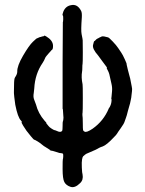

<svg xmlns="http://www.w3.org/2000/svg" viewBox="-20 -589 587 779"><path d="M234 -145Q234 -145 234 -336L235 -500V-499Q236 -499 236.5 -511.5Q237 -524 234.5 -526.5Q232 -529 237 -542Q246 -564 268 -568Q294 -574 309 -545Q313 -538 312 -519Q308 -465 311 -451Q314 -437 314.5 -433Q315 -429 315.5 -425.5Q316 -422 316 -377.5Q316 -333 315 -329.5Q314 -326 314 -314.5Q314 -303 313 -299Q309 -275 315 -247Q316 -244 316 -190Q316 -136 315 -132Q314 -128 314.5 -120.5Q315 -113 315.5 -110.5Q316 -108 316 -87Q316 -66 317 -61.5Q318 -57 323 -55Q331 -50 356 -67Q400 -98 421 -148L423 -153Q423 -152 424 -152L429 -163Q432 -171 432.5 -179.5Q433 -188 432 -188Q431 -188 431.5 -189Q432 -190 432.5 -196.5Q433 -203 434.5 -218Q436 -233 432.5 -248Q429 -263 428 -268Q424 -291 418 -302Q412 -313 413 -313Q416 -314 409 -322Q402 -331 394.5 -341.5Q387 -352 378 -364Q354 -391 357.5 -406.5Q361 -422 362.5 -422Q364 -422 367 -425.5Q370 -429 371.5 -430Q373 -431 375.5 -432.5Q378 -434 379 -434Q380 -434 382 -436L391 -440Q391 -441 396 -441.5Q401 -442 407.5 -440Q414 -438 418 -437.5Q422 -437 437.5 -420.5Q453 -404 459.5 -394Q466 -384 472 -375.5Q478 -367 486.5 -348Q495 -329 494 -329Q493 -329 495 -322Q497 -315 498.5 -307Q500 -299 504.5 -284Q509 -269 510.5 -258.5Q512 -248 514.5 -238Q517 -228 515.5 -219Q514 -210 513.5 -202Q513 -194 512.5 -193Q512 -192 510 -180.5Q508 -169 504.5 -158.5Q501 -148 499 -139Q494 -118 491 -111Q488 -104 485.5 -95.5Q483 -87 470 -69Q457 -51 455 -47Q453 -43 442 -32Q413 -1 397 5Q393 6 388.5 8Q384 10 381 11.5Q378 13 373 16Q368 19 359 22.5Q350 26 346.5 28Q343 30 336 32.5Q329 35 324.5 39Q320 43 317.5 45Q315 47 313 57.5Q311 68 312 91Q313 114 315 119Q319 141 305 154Q284 175 266 169Q248 163 241 149.5Q234 136 234 97Q234 58 235 57Q236 56 236.5 46.5Q237 37 235.5 35Q234 33 228.5 32.5Q223 32 220.5 31.5Q218 31 213 29L189 22V23Q184 21 182 20Q182 19 184 20L162 6Q162 6 158.5 4Q155 2 149.5 -3Q144 -8 137.5 -12Q131 -16 126 -19Q121 -22 119 -22Q117 -22 105 -36.5Q93 -51 87.5 -58.5Q82 -66 74 -79Q66 -92 68 -93.5Q70 -95 65 -100Q52 -113 42 -164Q40 -175 38 -194.5Q36 -214 36.5 -215.5Q37 -217 37 -243.5Q37 -270 41 -275Q50 -288 50 -298Q49 -321 73.5 -363Q98 -405 113.5 -419.5Q129 -434 129.5 -433.5Q130 -433 136 -436Q142 -439 144.5 -439Q147 -439 148 -440Q149 -441 154 -441.5Q159 -442 159.5 -444Q160 -446 168 -441Q193 -426 195 -406Q196 -389 190 -386Q189 -386 186.5 -382.5Q184 -379 182.5 -378Q181 -377 177.5 -372.5Q174 -368 169 -362.5Q164 -357 162 -351Q160 -345 153 -334Q122 -289 119 -230Q118 -218 117 -212Q114 -196 118.5 -185Q123 -174 126 -165Q135 -129 161 -99Q169 -91 168 -90Q167 -89 170.5 -85.5Q174 -82 177 -77.5Q180 -73 189.5 -67Q199 -61 201 -61Q203 -61 210 -58Q226 -50 232 -58Q234 -61 234 -78Q234 -95 235 -96Q236 -97 237 -105Q238 -113 237 -118Q235 -144 235 -148Z"/></svg>

Font: TT2020 Style E
Style: Regular
Weight: 400
Version: Version 00.2